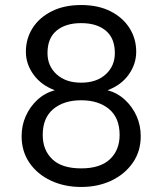

<svg xmlns="http://www.w3.org/2000/svg" viewBox="-20 -732 646 764"><path d="M303 12Q236 12 182 -13.5Q128 -39 97 -84.5Q66 -130 66 -190Q66 -233 82.5 -270Q99 -307 128.5 -334.5Q158 -362 198 -373Q144 -393 113.5 -435Q83 -477 83 -526Q83 -578 109.5 -620Q136 -662 185.5 -687Q235 -712 303 -712Q371 -712 420 -687Q469 -662 495.5 -620Q522 -578 522 -526Q522 -477 492 -435Q462 -393 408 -373Q448 -362 477.5 -334.5Q507 -307 523.5 -270Q540 -233 540 -190Q540 -130 508.5 -84.5Q477 -39 423.5 -13.5Q370 12 303 12ZM303 -62Q379 -62 417.5 -98.5Q456 -135 456 -195Q456 -263 414 -298Q372 -333 303 -333Q234 -333 192 -298Q150 -263 150 -195Q150 -135 188 -98.5Q226 -62 303 -62ZM303 -403Q364 -403 400.5 -436Q437 -469 437 -521Q437 -580 401 -610Q365 -640 303 -640Q241 -640 205 -610Q169 -580 169 -521Q169 -469 205.5 -436Q242 -403 303 -403Z"/></svg>

Font: DM Sans 11pt
Style: Regular
Weight: 400
Version: Version 4.004;gftools[0.9.30]